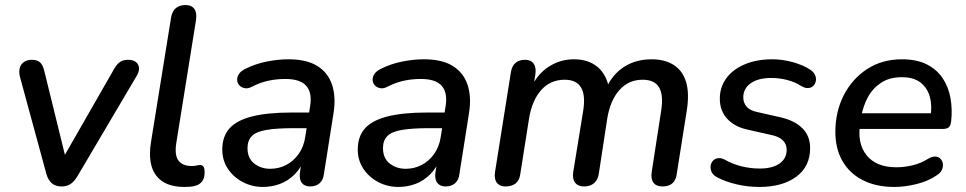

<svg xmlns="http://www.w3.org/2000/svg" viewBox="-20 -732 3827 761"><path d="M224 7Q200 7 185.5 -5.5Q171 -18 164 -42L60 -424Q54 -445 58 -461Q62 -477 74.5 -486Q87 -495 106 -495Q127 -495 138.5 -485Q150 -475 156 -449L246 -83H217L433 -460Q444 -479 456.5 -487Q469 -495 488 -495Q508 -495 519 -486Q530 -477 531 -462.5Q532 -448 521 -430L286 -32Q273 -11 258.5 -2Q244 7 224 7Z M711 9Q634 9 599.5 -35.5Q565 -80 578 -166L658 -662Q662 -687 676.5 -699.5Q691 -712 716 -712Q739 -712 750 -697Q761 -682 757 -653L679 -167Q671 -118 687 -96Q703 -74 740 -74Q752 -74 759.5 -76Q767 -78 773 -78Q781 -78 786 -72Q791 -66 791 -49Q791 -26 781 -13Q771 0 755 4Q747 7 734 8Q721 9 711 9Z M1022 9Q979 9 942 -10.5Q905 -30 883 -63.5Q861 -97 861 -139Q861 -191 889.5 -223Q918 -255 979 -270.5Q1040 -286 1136 -286H1216L1207 -224H1145Q1076 -224 1035.5 -217Q995 -210 978 -192.5Q961 -175 961 -145Q961 -105 987.5 -84Q1014 -63 1051 -63Q1085 -63 1114 -78Q1143 -93 1163.5 -121.5Q1184 -150 1190 -190L1209 -310Q1218 -363 1194.5 -391Q1171 -419 1111 -419Q1076 -419 1043.5 -412Q1011 -405 978 -388Q963 -380 950 -382.5Q937 -385 929 -393.5Q921 -402 920 -414Q919 -426 926.5 -438Q934 -450 952 -459Q992 -479 1037 -488Q1082 -497 1123 -497Q1196 -497 1238.5 -470Q1281 -443 1296.5 -395Q1312 -347 1302 -284L1264 -43Q1261 -18 1246.5 -5.5Q1232 7 1209 7Q1187 7 1176 -7.5Q1165 -22 1169 -49L1180 -122L1188 -107Q1175 -68 1148.5 -41.5Q1122 -15 1089.5 -3Q1057 9 1022 9Z M1559 9Q1516 9 1479 -10.5Q1442 -30 1420 -63.5Q1398 -97 1398 -139Q1398 -191 1426.5 -223Q1455 -255 1516 -270.5Q1577 -286 1673 -286H1753L1744 -224H1682Q1613 -224 1572.5 -217Q1532 -210 1515 -192.5Q1498 -175 1498 -145Q1498 -105 1524.5 -84Q1551 -63 1588 -63Q1622 -63 1651 -78Q1680 -93 1700.5 -121.5Q1721 -150 1727 -190L1746 -310Q1755 -363 1731.5 -391Q1708 -419 1648 -419Q1613 -419 1580.5 -412Q1548 -405 1515 -388Q1500 -380 1487 -382.5Q1474 -385 1466 -393.5Q1458 -402 1457 -414Q1456 -426 1463.5 -438Q1471 -450 1489 -459Q1529 -479 1574 -488Q1619 -497 1660 -497Q1733 -497 1775.5 -470Q1818 -443 1833.5 -395Q1849 -347 1839 -284L1801 -43Q1798 -18 1783.5 -5.5Q1769 7 1746 7Q1724 7 1713 -7.5Q1702 -22 1706 -49L1717 -122L1725 -107Q1712 -68 1685.5 -41.5Q1659 -15 1626.5 -3Q1594 9 1559 9Z M1983 7Q1960 7 1949 -8Q1938 -23 1942 -50L2005 -446Q2009 -471 2023.5 -483Q2038 -495 2061 -495Q2084 -495 2095 -480Q2106 -465 2102 -438L2090 -362L2082 -380Q2110 -439 2155.5 -468Q2201 -497 2255 -497Q2312 -497 2348.5 -466.5Q2385 -436 2395 -377L2382 -381Q2407 -437 2453.5 -467Q2500 -497 2563 -497Q2614 -497 2649.5 -475Q2685 -453 2699 -408Q2713 -363 2702 -293L2662 -41Q2659 -18 2645 -5.5Q2631 7 2606 7Q2581 7 2570 -8Q2559 -23 2563 -50L2601 -296Q2610 -356 2592 -386Q2574 -416 2527 -416Q2472 -416 2435.5 -375.5Q2399 -335 2387 -263L2353 -41Q2349 -18 2334 -5.5Q2319 7 2295 7Q2271 7 2259.5 -8Q2248 -23 2252 -50L2292 -296Q2301 -356 2282.5 -386Q2264 -416 2218 -416Q2162 -416 2125.5 -375.5Q2089 -335 2077 -263L2042 -41Q2035 7 1983 7Z M2990 9Q2943 9 2899 -1.5Q2855 -12 2823 -29Q2807 -37 2801 -49.5Q2795 -62 2796.5 -74Q2798 -86 2805.5 -94.5Q2813 -103 2825.5 -105Q2838 -107 2853 -99Q2885 -81 2920 -72.5Q2955 -64 2991 -64Q3042 -64 3070 -84Q3098 -104 3098 -138Q3098 -161 3082.5 -176Q3067 -191 3037 -197L2944 -218Q2892 -229 2862.5 -261Q2833 -293 2833 -341Q2833 -385 2857.5 -420Q2882 -455 2929.5 -476Q2977 -497 3042 -497Q3080 -497 3121 -486Q3162 -475 3191 -456Q3205 -447 3210.5 -434.5Q3216 -422 3213.5 -410.5Q3211 -399 3203.5 -391.5Q3196 -384 3183.5 -383Q3171 -382 3156 -391Q3131 -407 3100 -415Q3069 -423 3037 -423Q2985 -423 2955.5 -402Q2926 -381 2926 -346Q2926 -325 2939 -309.5Q2952 -294 2981 -288L3074 -267Q3130 -254 3160.5 -223.5Q3191 -193 3191 -145Q3191 -72 3136 -31.5Q3081 9 2990 9Z M3525 9Q3453 9 3400.5 -17.5Q3348 -44 3319.5 -93Q3291 -142 3291 -209Q3291 -289 3324 -354Q3357 -419 3416.5 -458Q3476 -497 3555 -497Q3614 -497 3654 -476.5Q3694 -456 3717 -421Q3740 -386 3747.5 -342Q3755 -298 3750 -252Q3748 -233 3740 -227Q3732 -221 3717 -221H3371L3379 -283H3686L3668 -269Q3675 -313 3665.5 -348Q3656 -383 3629 -404.5Q3602 -426 3554 -426Q3505 -426 3471.5 -403.5Q3438 -381 3419.5 -346Q3401 -311 3394 -272L3390 -245Q3376 -165 3414.5 -117Q3453 -69 3532 -69Q3565 -69 3598 -77Q3631 -85 3659 -103Q3675 -112 3687.5 -111.5Q3700 -111 3707.5 -103Q3715 -95 3717 -83.5Q3719 -72 3713.5 -59.5Q3708 -47 3694 -38Q3660 -14 3613 -2.5Q3566 9 3525 9Z"/></svg>

Font: Nunito ExtraLight SemiBold
Style: Italic
Weight: 600
Italic angle: -9°
Version: Version 3.602